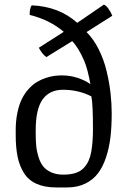

<svg xmlns="http://www.w3.org/2000/svg" viewBox="-20 -801 557 835"><path d="M48.3 -214.8V-234.4Q48.3 -276.9 55.9 -312.3Q63.5 -347.7 75.7 -371.8Q87.9 -396 105.2 -414.8Q122.6 -433.6 140.4 -444.3Q158.2 -455.1 179 -461.9Q199.7 -468.8 216.3 -470.9Q232.9 -473.1 250 -473.1Q284.7 -473.1 317.9 -462.2Q351.1 -451.2 373 -435.1Q361.8 -499.5 346.2 -536.6Q320.3 -595.7 293.9 -622.1L181.6 -552.7Q162.6 -566.4 148.9 -593.3L257.3 -662.6Q196.8 -714.4 108.9 -736.3Q108.9 -764.6 117.7 -777.8Q236.8 -772.9 315.9 -701.7L431.6 -780.8Q440.4 -778.8 451.9 -762.7Q463.4 -746.6 468.3 -732.4L356.4 -661.6Q387.2 -630.9 409.7 -585.7Q432.1 -540.5 443.8 -491Q455.6 -441.4 460.7 -396.2Q465.8 -351.1 465.8 -307.1Q465.8 -251 460.4 -205.1Q455.1 -159.2 441.4 -117.4Q427.7 -75.7 406.2 -47.4Q384.8 -19 350.6 -2.4Q316.4 14.2 272 14.2H224.6Q173.8 14.2 138.7 -1.7Q103.5 -17.6 84 -48.8Q64.5 -80.1 56.4 -120.1Q48.3 -160.2 48.3 -214.8ZM135.3 -220.2Q135.3 -189 137.7 -165Q140.1 -141.1 147.9 -116.7Q155.8 -92.3 168.5 -76.7Q181.2 -61 203.4 -51.3Q225.6 -41.5 255.4 -41.5Q319.8 -41.5 346.2 -72.8Q369.1 -97.7 376.7 -140.1Q384.3 -182.6 384.3 -240.2Q384.3 -347.2 377.4 -381.8Q321.3 -410.6 253.9 -410.6Q195.8 -410.6 165.5 -368.9Q135.3 -327.1 135.3 -234.4Z"/></svg>

Font: Fjord
Style: One
Weight: 400
Designer: Viktoriya Grabowska
Foundry: Viktoriya Grabowska
Version: Version 1.002